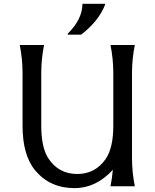

<svg xmlns="http://www.w3.org/2000/svg" viewBox="-20 -972 807 1002"><path d="M528.3 -952.1V-947.3Q495.1 -861.8 403.3 -791H333.5V-795.9Q410.2 -872.1 410.2 -952.1ZM683.6 0H556.6Q565.4 -43 568.8 -85.9Q481.4 9.8 369.1 9.8Q241.7 9.8 165 -81.1Q97.7 -160.6 97.7 -315.4V-590.8Q97.7 -664.1 83 -737.3H210Q195.3 -664.1 195.3 -590.8V-316.4Q195.3 -205.1 230.5 -148.4Q284.2 -64 383.3 -64Q476.1 -64 530.3 -140.6Q571.3 -198.7 571.3 -316.4V-590.8Q571.3 -664.1 556.6 -737.3H683.6Q668.9 -664.1 668.9 -590.8V-146.5Q668.9 -73.2 683.6 0Z"/></svg>

Font: Classica
Style: Book
Weight: 400
Version: Version 1.001